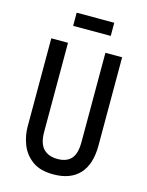

<svg xmlns="http://www.w3.org/2000/svg" viewBox="-124 -897 758 987"><g transform="rotate(15 255.5 -404.0)"><path d="M258 13Q186 13 144.5 -18Q103 -49 85 -95.5Q67 -142 67 -191V-660H156V-186Q156 -125 182.5 -97Q209 -69 258 -69Q306 -69 330.5 -96Q355 -123 355 -186V-660H444V-191Q444 -90 396 -38.5Q348 13 258 13ZM159 -751V-821H359V-751Z"/></g></svg>

Font: Bricolage Grotesque 12pt Condensed
Style: Regular
Weight: 400
Width: 3
Designer: Mathieu Triay
Foundry: Atelier Triay
Version: Version 1.001; ttfautohint (v1.8.4.7-5d5b);gftools[0.9.33.de